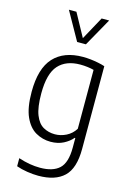

<svg xmlns="http://www.w3.org/2000/svg" viewBox="-150 -881 811 1184"><g transform="rotate(15 255.5 -289.0)"><path d="M218.5 230Q185 230 147 224Q109 218 78 207V155.5Q115.5 168 149.8 173.8Q184 179.5 216 179.5Q298 179.5 338.8 141.5Q379.5 103.5 379.5 7.5V-54H375.5Q354.5 -28.5 319.2 -10.2Q284 8 237 8Q186 8 142.2 -17Q98.5 -42 72 -100.5Q45.5 -159 45.5 -260Q45.5 -409 110.2 -479.2Q175 -549.5 296.5 -549.5Q320 -549.5 345.2 -546.8Q370.5 -544 394.2 -539.2Q418 -534.5 437.5 -528V0.5Q437.5 124.5 382 177.2Q326.5 230 218.5 230ZM251 -43.5Q288 -43.5 323 -61Q358 -78.5 379.5 -113V-489Q363 -493.5 339.8 -496.5Q316.5 -499.5 293 -499.5Q202 -499.5 153.8 -445.8Q105.5 -392 105.5 -265.5Q105.5 -177 124.5 -129Q143.5 -81 176.8 -62.2Q210 -43.5 251 -43.5ZM237 -629 136.5 -808H184.5L271.5 -649H258.5L345.5 -808H393.5L293 -629Z"/></g></svg>

Font: Encode Sans SemiCondensed Light
Style: Regular
Weight: 300
Width: 4
Designer: Multiple Designers
Foundry: Impallari Type
Version: Version 3.002